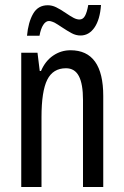

<svg xmlns="http://www.w3.org/2000/svg" viewBox="-20 -748 496 768"><path d="M393 -364V0H312V-348Q312 -412 295.5 -443.5Q279 -475 244 -475Q192 -475 169 -429Q146 -383 146 -279V0H65V-537H130L139 -464H144Q161 -504 192.5 -525.5Q224 -547 262 -547Q393 -547 393 -364ZM302 -606Q284 -606 267 -615Q250 -624 226 -640Q223 -642 211.5 -649.5Q200 -657 191 -660.5Q182 -664 176 -664Q163 -664 153 -648.5Q143 -633 138 -605H88Q93 -659 112.5 -693Q132 -727 171 -727Q188 -727 204.5 -719Q221 -711 243 -696Q262 -683 274.5 -676.5Q287 -670 298 -670Q312 -670 320 -684.5Q328 -699 333 -728H384Q380 -670 358 -638Q336 -606 302 -606Z"/></svg>

Font: Noto Sans UI Cond
Style: Regular
Weight: 400
Width: 3
Designer: Monotype Design Team
Foundry: Monotype Imaging Inc.
Version: Version 1.001